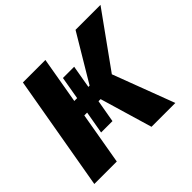

<svg xmlns="http://www.w3.org/2000/svg" viewBox="-162 -899 1099 1099"><g transform="rotate(-45 387.0 -350.0)"><path d="M487 0H680L539 -373L774 -700H572L403 -417H393L417 -556H326L302 -417H279L328 -700H146L24 0H206L261 -318H284L260 -181H352L376 -318H393Z"/></g></svg>

Font: Fixel Display 20240404 ExBold
Style: Italic
Weight: 800
Italic angle: -10°
Designer: AlfaBravo + MacPaw
Foundry: Kyrylo Tkachov, Marchela Mozhyna, Serhii Makarenko, Maria Weinstein, Zakhar Kryvoshyya
Version: Version 1.211;Glyphs 3.2 (3225)